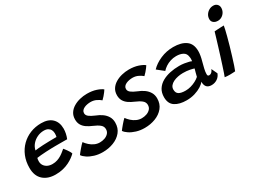

<svg xmlns="http://www.w3.org/2000/svg" viewBox="-40 -1311 2632 1967"><g transform="rotate(-30 1276.0 -327.5)"><path d="M483.5 -104.5Q468.5 -89.5 445 -72Q421.5 -54.5 390 -38.8Q358.5 -23 318.5 -13Q278.5 -3 230 -3Q138 -3 83.5 -52.5Q29 -102 29 -195.5Q29 -271.5 54.5 -333.5Q80 -395.5 125.2 -440.2Q170.5 -485 230.5 -509.2Q290.5 -533.5 360.5 -533.5Q444.5 -533.5 489.2 -490Q534 -446.5 534 -370.5Q534 -343 528 -314Q522 -285 510.5 -257.5Q504.5 -258 482.5 -258Q460.5 -258 430.8 -258.2Q401 -258.5 372.5 -258.2Q344 -258 325.5 -257.5Q295 -257 260.5 -255Q226 -253 196.5 -250.5Q167 -248 150.5 -245Q145.5 -229.5 145.5 -205.5Q145.5 -178.5 159.5 -157.5Q173.5 -136.5 198 -124.5Q222.5 -112.5 255 -112.5Q287 -112.5 314 -121.8Q341 -131 362.5 -144.8Q384 -158.5 400 -172Q416 -185.5 426.5 -194Q429 -191.5 437 -181.5Q445 -171.5 454.8 -157.8Q464.5 -144 472.8 -130Q481 -116 483.5 -104.5ZM172 -320.5Q185.5 -323 210 -325.2Q234.5 -327.5 266.8 -329.2Q299 -331 335 -331.5Q356 -332 376 -332.2Q396 -332.5 410 -332.5Q424 -332.5 427.5 -332.5Q430 -341 431 -352.2Q432 -363.5 432 -374Q432 -395 423.2 -413.2Q414.5 -431.5 395.5 -442.8Q376.5 -454 345.5 -454Q306 -454 269.2 -437Q232.5 -420 206.5 -390Q180.5 -360 172 -320.5Z M763 40Q710 40 665.2 26.2Q620.5 12.5 588.5 -8.8Q556.5 -30 543 -51.5Q548 -59 559.2 -73Q570.5 -87 584 -103Q597.5 -119 610.5 -133Q623.5 -147 632 -154Q648 -131 671.8 -109.5Q695.5 -88 724.8 -74.8Q754 -61.5 785.5 -61.5Q816 -61.5 843.8 -71.2Q871.5 -81 889.2 -100.5Q907 -120 907 -150Q907 -182 880 -203.8Q853 -225.5 808.5 -244Q770 -260 741.5 -279.8Q713 -299.5 697.2 -326.8Q681.5 -354 681.5 -392Q681.5 -435 702 -466.8Q722.5 -498.5 757 -519.2Q791.5 -540 833.2 -550.2Q875 -560.5 917.5 -560.5Q979 -560.5 1026 -544.8Q1073 -529 1096 -509.5Q1091 -500.5 1079.2 -485Q1067.5 -469.5 1052.8 -452.5Q1038 -435.5 1023.5 -422Q1005 -438.5 974.8 -453.5Q944.5 -468.5 908 -468.5Q889.5 -468.5 869.8 -465Q850 -461.5 832.5 -453.5Q815 -445.5 804.2 -432.8Q793.5 -420 793.5 -401.5Q793.5 -377 816.8 -359Q840 -341 882.5 -323.5Q923.5 -308 955 -285.2Q986.5 -262.5 1004.8 -231.5Q1023 -200.5 1023 -160.5Q1023 -95 986.2 -50.2Q949.5 -5.5 890.2 17.2Q831 40 763 40Z M1259 40Q1206 40 1161.2 26.2Q1116.5 12.5 1084.5 -8.8Q1052.5 -30 1039 -51.5Q1044 -59 1055.2 -73Q1066.5 -87 1080 -103Q1093.5 -119 1106.5 -133Q1119.5 -147 1128 -154Q1144 -131 1167.8 -109.5Q1191.5 -88 1220.8 -74.8Q1250 -61.5 1281.5 -61.5Q1312 -61.5 1339.8 -71.2Q1367.5 -81 1385.2 -100.5Q1403 -120 1403 -150Q1403 -182 1376 -203.8Q1349 -225.5 1304.5 -244Q1266 -260 1237.5 -279.8Q1209 -299.5 1193.2 -326.8Q1177.5 -354 1177.5 -392Q1177.5 -435 1198 -466.8Q1218.5 -498.5 1253 -519.2Q1287.5 -540 1329.2 -550.2Q1371 -560.5 1413.5 -560.5Q1475 -560.5 1522 -544.8Q1569 -529 1592 -509.5Q1587 -500.5 1575.2 -485Q1563.5 -469.5 1548.8 -452.5Q1534 -435.5 1519.5 -422Q1501 -438.5 1470.8 -453.5Q1440.5 -468.5 1404 -468.5Q1385.5 -468.5 1365.8 -465Q1346 -461.5 1328.5 -453.5Q1311 -445.5 1300.2 -432.8Q1289.5 -420 1289.5 -401.5Q1289.5 -377 1312.8 -359Q1336 -341 1378.5 -323.5Q1419.5 -308 1451 -285.2Q1482.5 -262.5 1500.8 -231.5Q1519 -200.5 1519 -160.5Q1519 -95 1482.2 -50.2Q1445.5 -5.5 1386.2 17.2Q1327 40 1259 40Z M1772.5 9.5Q1686.5 9.5 1635.8 -24Q1585 -57.5 1585 -133.5Q1585 -188.5 1609.8 -227Q1634.5 -265.5 1676.5 -289.2Q1718.5 -313 1770.8 -324Q1823 -335 1878.5 -335Q1909 -335 1938.8 -330.5Q1968.5 -326 1990.2 -320.2Q2012 -314.5 2019 -310Q2021 -321.5 2021 -336.2Q2021 -351 2018 -365Q2013.5 -402.5 1982 -420Q1950.5 -437.5 1902 -437.5Q1867 -437.5 1834.2 -427Q1801.5 -416.5 1775.2 -399Q1749 -381.5 1731 -361L1653.5 -423Q1699 -471 1770.5 -502Q1842 -533 1922.5 -533Q2016.5 -533 2071.2 -494Q2126 -455 2126 -368.5Q2126 -343.5 2121 -314.5Q2116 -285.5 2107.5 -256Q2097.5 -219.5 2089 -183.5Q2080.5 -147.5 2080.5 -121Q2080.5 -106.5 2085.8 -102Q2091 -97.5 2100.5 -97.5Q2116 -97.5 2128.5 -109Q2141 -120.5 2149.5 -142L2182 -73Q2168.5 -37 2138.2 -17.2Q2108 2.5 2071.5 2.5Q2033 2.5 2014.2 -18.2Q1995.5 -39 1995.5 -81Q1981.5 -60 1948.2 -39Q1915 -18 1869.5 -4.2Q1824 9.5 1772.5 9.5ZM1813 -82Q1842.5 -82 1873.8 -90.5Q1905 -99 1933.2 -113.8Q1961.5 -128.5 1981 -146.5Q1987.5 -172 1993 -193.5Q1998.5 -215 2004 -233Q1992 -238 1956.5 -245.2Q1921 -252.5 1875.5 -252.5Q1846 -252.5 1816.2 -246.5Q1786.5 -240.5 1761.8 -228.5Q1737 -216.5 1722 -197.8Q1707 -179 1707 -153.5Q1707 -114.5 1733 -98.2Q1759 -82 1813 -82Z M2349 0Q2340.5 0.5 2322.5 1.8Q2304.5 3 2285 3Q2269.5 3 2254.5 2Q2239.5 1 2226 -1Q2231 -12 2241.2 -42.5Q2251.5 -73 2265.5 -116Q2279.5 -159 2294.8 -207.8Q2310 -256.5 2324.8 -304.5Q2339.5 -352.5 2351.8 -393Q2364 -433.5 2371.5 -459.5Q2384.5 -460.5 2405.8 -461.8Q2427 -463 2448.5 -464Q2470 -465 2483 -465Q2481 -451 2474 -419.5Q2467 -388 2457 -351Q2445 -304.5 2429.5 -250.8Q2414 -197 2398.2 -146Q2382.5 -95 2369.5 -55.8Q2356.5 -16.5 2349 0ZM2456 -536Q2425.5 -536 2406 -551.8Q2386.5 -567.5 2386.5 -593.5Q2386.5 -622 2400.8 -644.8Q2415 -667.5 2438.2 -681.2Q2461.5 -695 2489.5 -695Q2517.5 -695 2534.5 -678Q2551.5 -661 2551.5 -635.5Q2551.5 -609 2538.8 -586.2Q2526 -563.5 2504.2 -549.8Q2482.5 -536 2456 -536Z"/></g></svg>

Font: Grandstander Thin Medium
Style: Italic
Weight: 500
Italic angle: -15°
Version: Version 1.200